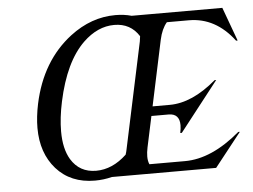

<svg xmlns="http://www.w3.org/2000/svg" viewBox="-53 -814 1175 891"><g transform="rotate(-5 535.0 -368.5)"><path d="M919.4 0H433.6Q395 9.8 354.5 9.8Q241.7 9.8 174.8 -65.4Q109.4 -139.6 109.4 -256.3Q109.4 -308.1 122.1 -368.7Q164.1 -564.9 303.7 -671.9Q402.3 -747.1 515.1 -747.1Q555.7 -747.1 590.3 -737.3H1012.7L1070.3 -580.1H1063Q977.5 -693.4 853 -693.4H750.5Q726.1 -665 715.3 -615.2L650.4 -310.1H730.5Q835 -310.1 947.8 -406.2H955.1L774.9 -175.8H767.6Q772 -196.3 772 -211.9Q772 -266.1 721.2 -266.1H641.1L610.4 -122.1Q605.5 -99.1 605.5 -80.6Q605.5 -59.1 612.3 -43.9H778.3Q902.8 -43.9 1036.1 -157.2H1043.5ZM621.1 -639.6Q581.5 -702.1 505.9 -702.1Q428.2 -702.1 360.8 -637.2Q272.5 -551.8 233.4 -369.1Q217.3 -293.9 217.3 -231Q217.3 -149.9 247.1 -100.1Q286.6 -35.2 363.8 -35.2Q439.9 -35.2 506.3 -97.7Q510.3 -109.4 512.7 -122.1L617.7 -615.2Q620.1 -627.9 621.1 -639.6Z"/></g></svg>

Font: Modern Antiqua
Style: Book Oblique
Weight: 400
Italic angle: -12°
Designer: Wojciech Kalinowski "wmk69" (wmk69@o2.pl)
Foundry: Wojciech Kalinowski "wmk69" (wmk69@o2.pl)
Version: Version 3.1.0; 2021-05-28